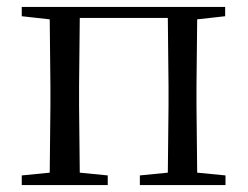

<svg xmlns="http://www.w3.org/2000/svg" viewBox="-20 -536 717 556"><path d="M43 -489 124 -480 126 -288V-229L124 -36L43 -28V0H292V-28L211 -36L209 -229V-288L211 -484H466L468 -288V-229L466 -36L385 -28V0H633V-28L551 -36L549 -229V-288L551 -480L632 -489V-516H43Z"/></svg>

Font: Source Han Serif CN
Style: Regular
Weight: 400
Designer: Ryoko NISHIZUKA 西塚涼子 (kana & ideographs); Frank Grießhammer (Latin, Greek & Cyrillic); Wenlong ZHANG 张文龙 (bopomofo); San
Foundry: Adobe
Version: Version 2.003;hotconv 1.1.1;makeotfexe 2.6.0